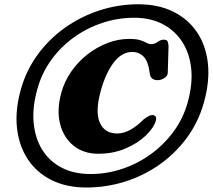

<svg xmlns="http://www.w3.org/2000/svg" viewBox="-20 -794 971 876"><path d="M374 61.5Q283 61.5 215 27.5Q147 -6.5 106.8 -67.5Q66.5 -128.5 57.5 -210.8Q48.5 -293 76 -389Q100 -473.5 151.5 -544.2Q203 -615 275 -666.5Q347 -718 433 -746.2Q519 -774.5 611.5 -774.5Q701.5 -774.5 769.5 -741.2Q837.5 -708 878.5 -647.5Q919.5 -587 928.5 -505Q937.5 -423 910 -325Q885 -236.5 832.5 -165.2Q780 -94 708 -43.2Q636 7.5 550.5 34.5Q465 61.5 374 61.5ZM392.5 0Q467 0 537.5 -23.5Q608 -47 668 -90.5Q728 -134 771.8 -193.5Q815.5 -253 836 -325.5Q859.5 -409 852.5 -479.5Q845.5 -550 811.8 -602.5Q778 -655 722.2 -684Q666.5 -713 593 -713Q516 -713 445 -689Q374 -665 314.8 -621.8Q255.5 -578.5 213 -519.2Q170.5 -460 151 -389.5Q127 -305.5 133.5 -234.5Q140 -163.5 172.5 -111Q205 -58.5 261 -29.2Q317 0 392.5 0ZM691.5 -244.5Q681.5 -210.5 644.8 -175.2Q608 -140 552 -116.2Q496 -92.5 428.5 -92.5Q361.5 -92.5 315.8 -129.2Q270 -166 254 -229.2Q238 -292.5 260 -371.5Q274 -423 305.2 -467.8Q336.5 -512.5 379 -545.8Q421.5 -579 470.5 -597.8Q519.5 -616.5 569.5 -616.5Q602.5 -616.5 620.5 -610.5Q638.5 -604.5 649 -598.5Q659.5 -592.5 670 -592.5Q684.5 -592.5 699.2 -602.8Q714 -613 725.5 -613Q740.5 -613 744.2 -606Q748 -599 749 -583L745.5 -464Q746 -450.5 734.2 -441Q722.5 -431.5 705.5 -428.5Q691 -427 679.8 -432.2Q668.5 -437.5 664.5 -452Q657 -514 635.5 -535.5Q614 -557 583.5 -557Q535 -557 498.2 -508Q461.5 -459 439.5 -379Q413.5 -283 435.5 -234Q457.5 -185 514.5 -185Q545 -185 575.5 -202.2Q606 -219.5 635.5 -249.5Q651 -261 662 -266Q673 -271 682 -268Q696.5 -262 691.5 -244.5Z"/></svg>

Font: Fraunces 9pt Soft
Style: Bold Italic
Weight: 700
Italic angle: -16°
Version: Version 1.000;[b76b70a41]